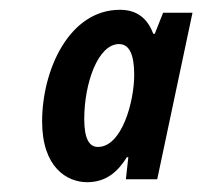

<svg xmlns="http://www.w3.org/2000/svg" viewBox="-20 -741 413 392"><path d="M158 -369C197 -369 221 -391 239 -420H242L237 -375H301L373 -715H313L296 -672H293C282 -701 262 -721 225 -721C121 -721 66 -598 66 -493C66 -399 117 -369 158 -369ZM180 -441C162 -441 152 -458 152 -498C152 -571 180 -651 223 -651C244 -651 254 -630 254 -588C254 -534 229 -441 180 -441Z"/></svg>

Font: Noto Sans ExtraCondensed
Style: Bold Italic
Weight: 700
Width: 2
Italic angle: -12°
Designer: Monotype Design Team
Foundry: Monotype Imaging Inc.
Version: Version 2.013